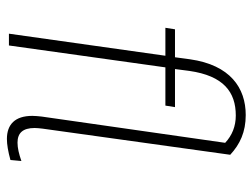

<svg xmlns="http://www.w3.org/2000/svg" viewBox="-110 -634 749 570"><g transform="rotate(90 265.0 -348.5)"><path d="M392 6C408 6 429.5 2.5 454.5 -4.5L457.5 -37C436 -29.5 418.5 -25.5 403 -25.5C374.5 -25.5 359.5 -41 359.5 -76.5C359.5 -83.5 360.5 -91.5 361.5 -100.5L439 -657C407.5 -686 371.5 -703 321 -703C240.5 -703 172.5 -657 155.5 -537.5L149.5 -493H66.5L62 -464.5H145L79.5 0H114.5L179.5 -464.5H293L297.5 -493H184.5L190 -535.5C204.5 -637 252.5 -673.5 322.5 -673.5C354.5 -673.5 381.5 -662.5 403.5 -642L325.5 -97C324.5 -87.5 323.5 -77.5 323.5 -69.5C323.5 -18 349 6 392 6Z"/></g></svg>

Font: HK Grotesk ExtraLight
Style: Italic
Weight: 200
Italic angle: -16°
Designer: Alfredo Marco Pradil
Foundry: Hanken Design Co.
Version: Version 3.001;FEAKit 1.0